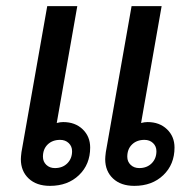

<svg xmlns="http://www.w3.org/2000/svg" viewBox="-20 -596 631 626"><path d="M274 -115Q274 -60 237.5 -25Q201 10 143 10Q99 10 73.5 -14Q48 -38 48 -77Q48 -84 50 -100L134 -576H232L165 -195Q176 -198 186 -198Q225 -198 249.5 -174.5Q274 -151 274 -115ZM215 -103Q215 -119 204 -129.5Q193 -140 176 -140Q151 -140 135.5 -125Q120 -110 120 -85Q120 -69 131 -58.5Q142 -48 159 -48Q184 -48 199.5 -63.5Q215 -79 215 -103ZM549 -115Q549 -60 512.5 -25Q476 10 418 10Q374 10 348.5 -14Q323 -38 323 -77Q323 -84 325 -100L409 -576H507L440 -195Q451 -198 461 -198Q500 -198 524.5 -174.5Q549 -151 549 -115ZM490 -103Q490 -119 479 -129.5Q468 -140 451 -140Q426 -140 410.5 -125Q395 -110 395 -85Q395 -69 406 -58.5Q417 -48 434 -48Q459 -48 474.5 -63.5Q490 -79 490 -103Z"/></svg>

Font: Sarabun Medium
Style: Italic
Weight: 500
Italic angle: -10°
Designer: Suppakit Chalermlarp | Katatrad Co.,Ltd.
Foundry: Cadson Demak Co.,Ltd.
Version: Version 1.000; ttfautohint (v1.6)